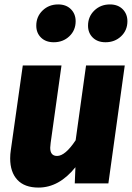

<svg xmlns="http://www.w3.org/2000/svg" viewBox="-20 -829 598 868"><path d="M26 -113Q26 -132 29 -151L83 -533H258L209 -183Q207 -167 207 -161Q207 -124 238 -124Q275 -124 322 -195L369 -533H544L470 0H318L321 -73Q247 19 154 19Q91 19 58.5 -16Q26 -51 26 -113ZM144 -713Q144 -754 172.5 -781.5Q201 -809 243 -809Q279 -809 300.5 -787.5Q322 -766 322 -733Q322 -692 293.5 -665Q265 -638 223 -638Q187 -638 165.5 -659Q144 -680 144 -713ZM378 -713Q378 -754 406.5 -781.5Q435 -809 477 -809Q513 -809 534.5 -787.5Q556 -766 556 -733Q556 -692 527.5 -665Q499 -638 457 -638Q421 -638 399.5 -659Q378 -680 378 -713Z"/></svg>

Font: Trujillo ExtraBold
Style: Italic
Weight: 800
Italic angle: -8°
Designer: Fira Sans original fonts by bBox Type GmbH, Carrois Corporate GbR, & Edenspiekermann AG / Changes by Cristiano Sobral
Foundry: Fira Sans original fonts by bBox Type GmbH, Carrois Corporate GbR, & Edenspiekermann AG / Changes by Cristiano Sobral
Version: Version 4.301;July 28, 2020;FontCreator 13.0.0.2655 64-bit